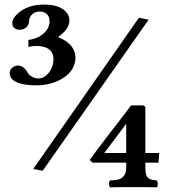

<svg xmlns="http://www.w3.org/2000/svg" viewBox="-20 -678 740 832"><path d="M582 -601.1 624 -592.8 165 62 124 54.2ZM194.8 -584Q194.8 -619.6 163.1 -627Q157.7 -627.9 152.8 -627.9Q123.5 -627.9 110.4 -604Q106.4 -596.2 106 -588.9Q106 -564.5 84.5 -553.2Q75.7 -549.3 65.9 -548.8Q34.7 -550.3 33.2 -577.1Q33.2 -600.1 63.5 -625Q104.5 -657.7 169.9 -658.2Q248 -658.2 273.4 -616.7Q280.8 -603.5 280.8 -588.9Q279.3 -550.3 233.9 -520Q233.4 -517.6 233.9 -516.1Q303.2 -488.3 307.1 -431.2Q307.1 -364.3 234.4 -329.1Q189.9 -308.1 136.2 -308.1Q38.1 -309.1 23.9 -349.1Q16.1 -374 38.1 -388.2Q47.4 -394 59.1 -394Q81.5 -394 100.1 -363.3Q103 -358.4 104 -356.9Q122.1 -338.4 146 -337.9Q172.9 -337.9 194.3 -366.2Q211.4 -390.1 211.9 -422.9Q210.4 -478 137.2 -479Q120.1 -478.5 103 -475.1V-504.9Q157.2 -512.2 183.1 -548.8Q194.3 -565.9 194.8 -584ZM609.9 47.9V26.9H667L669.9 -15.1H609.9V-210.9Q608.4 -220.7 598.1 -221.2H547.9Q530.8 -197.3 475.6 -126.5Q395 -22.9 369.1 15.1L380.9 26.9H526.9V47.9Q526.9 92.3 489.7 100.6Q478 103 456.1 104Q448.2 118.7 456.1 133.8Q487.3 132.8 551.8 132.8Q629.9 132.8 660.2 133.8Q667.5 119.6 660.2 104Q625 102.1 616.7 87.4Q609.9 74.2 609.9 47.9ZM526.9 -141.6V-15.1H432.1Z"/></svg>

Font: Linux Libertine O
Style: Bold
Weight: 700
Designer: Philipp H. Poll
Foundry: Philipp H. Poll
Version: Version 5.0.0